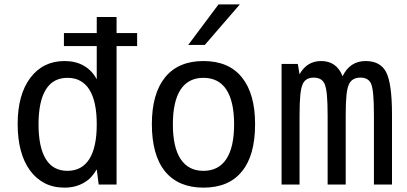

<svg xmlns="http://www.w3.org/2000/svg" viewBox="-20 -837 1846 871"><path d="M272.9 14.2Q221.2 14.2 182.1 -6.3Q143.1 -26.9 116.7 -63Q60.1 -140.1 60.1 -274.4Q60.1 -407.2 117.4 -483.6Q174.8 -560.1 272.9 -560.1Q322.8 -560.1 359.9 -539.1Q397.5 -517.6 418.9 -477.1V-627.9H270V-687H418.9V-759.8H508.8V-687H602.1V-627.9H508.8V0H427.7L418.9 -68.8Q407.7 -49.3 393.6 -33.9Q379.4 -18.6 359.4 -7.3Q321.8 14.2 272.9 14.2ZM285.6 -62Q351.6 -62 385.3 -115.7Q418.9 -168.9 418.9 -272.9Q418.9 -377 385.3 -430.7Q369.6 -455.6 345.2 -469.7Q320.8 -483.9 286.1 -483.9Q220.7 -483.9 188 -430.7Q154.8 -377 154.8 -272.9Q154.8 -168.9 188 -115.2Q205.1 -87.4 230 -74.7Q254.9 -62 285.6 -62Z M971.2 -816.9H1067.9L909.2 -633.3H834ZM902.8 14.2Q789.6 14.2 729 -59.1Q698.2 -97.2 683.6 -151.1Q668.9 -205.1 668.9 -273.4Q668.9 -412.1 729 -486.3Q789.1 -560.1 902.8 -560.1Q1017.6 -560.1 1077.1 -486.3Q1137.2 -412.1 1137.2 -273.9Q1137.2 -131.3 1077.1 -59.1Q1018.1 14.2 902.8 14.2ZM902.8 -62Q971.7 -62 1006.8 -115.7Q1042 -168.9 1042 -272.9Q1042 -377 1006.8 -430.7Q971.7 -483.9 902.8 -483.9Q834.5 -483.9 799.3 -430.7Q764.2 -377 764.2 -272.9Q764.2 -168.9 799.3 -115.7Q834.5 -62 902.8 -62Z M1257.3 -546.9H1331.1L1338.9 -500Q1372.1 -560.1 1437 -560.1Q1506.8 -560.1 1534.2 -491.2Q1567.4 -560.1 1638.7 -560.1Q1705.1 -560.1 1731.4 -510.3Q1758.3 -459 1758.3 -316.9V0H1676.3V-313Q1676.3 -374.5 1673.1 -408.2Q1669.9 -441.9 1663.1 -458Q1650.9 -484.9 1614.7 -484.9Q1577.6 -484.9 1563.5 -455.6Q1555.2 -438.5 1551.8 -405.8Q1548.3 -373 1548.3 -313V0H1466.3V-313Q1466.3 -372.1 1462.9 -406.7Q1459.5 -441.4 1452.1 -457.5Q1439 -484.9 1402.8 -484.9Q1366.7 -484.9 1353.5 -456.1Q1345.7 -439.5 1342.3 -405.5Q1338.9 -371.6 1338.9 -313V0H1257.3Z"/></svg>

Font: Vazir Code Hack
Style: Code-Hack
Weight: 400
Foundry: DejaVu fonts team - Redesigned by Saber Rastikerdar
Version: Version 1.1.2